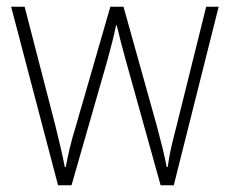

<svg xmlns="http://www.w3.org/2000/svg" viewBox="-20 -549 681 569"><path d="M352 -373Q337 -427 326 -474H324Q319 -449 312.5 -424Q306 -399 299 -373L192 0H152L13 -529H53L144 -177Q154 -137 160.5 -108.5Q167 -80 172 -54H175Q179 -77 186 -107Q193 -137 205 -176L307 -529H346L445 -175Q454 -141 461.5 -111Q469 -81 474 -54H477Q481 -83 486.5 -108Q492 -133 502 -171L591 -529H628L495 0H456Z"/></svg>

Font: Noto Sans Khmer UI SemiCondensed ExtraLight
Style: Regular
Weight: 200
Width: 4
Designer: Danh Hong and the Monotype Design Team
Foundry: Monotype Imaging Inc.
Version: Version 2.002; ttfautohint (v1.8.4.7-5d5b)